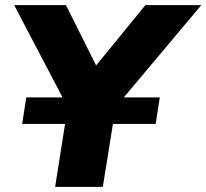

<svg xmlns="http://www.w3.org/2000/svg" viewBox="-20 -725 801 745"><path d="M194 0 251 -362 271 -255 35 -705H236L364 -449H335L544 -705H761L383 -255L437 -362L379 0ZM66 -244 82 -347H600L584 -244Z"/></svg>

Font: Nunito Sans 11pt Black
Style: Italic
Weight: 900
Italic angle: -9°
Version: Version 3.101;gftools[0.9.27]